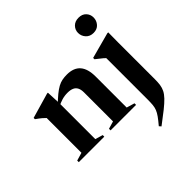

<svg xmlns="http://www.w3.org/2000/svg" viewBox="-241 -936 1376 1376"><g transform="rotate(-45 447.0 -248.0)"><path d="M225 -399V-33L283 -16V0H24.5V-16L85.5 -34V-386.5Q77 -395.5 61.8 -408.5Q46.5 -421.5 20 -440V-453L211.5 -508.5H220ZM346.5 -16 404.5 -33V-327.5Q404.5 -355.5 395.2 -373.8Q386 -392 367 -400.5Q348 -409 318.5 -409Q288 -409 260 -400.5Q232 -392 209.5 -379L202.5 -391Q239 -427 266.5 -449.5Q294 -472 316.2 -484Q338.5 -496 360.2 -500.2Q382 -504.5 407.5 -504.5Q476.5 -504.5 510.2 -465.5Q544 -426.5 544 -347.5V-34L605 -16V0H346.5ZM755 -579.5Q718.5 -579.5 697 -603.2Q675.5 -627 675.5 -658.5Q675.5 -689.5 697 -711.5Q718.5 -733.5 755 -733.5Q791.5 -733.5 812.2 -711.5Q833 -689.5 833 -658.5Q833 -627 812.2 -603.2Q791.5 -579.5 755 -579.5ZM691 -388Q685.5 -394 675.8 -402Q666 -410 653.2 -420Q640.5 -430 625.5 -442V-455.5L822 -508.5H831.5L830.5 -407.5V-35Q830.5 -3 827 21.2Q823.5 45.5 812.8 67Q802 88.5 779.8 111.8Q757.5 135 719.8 165.2Q682 195.5 625 238L612 223.5Q640 190.5 656 168Q672 145.5 679.5 126.2Q687 107 689 84.5Q691 62 691 29Z"/></g></svg>

Font: Newsreader 60pt SemiBold
Style: Regular
Weight: 600
Designer: Hugues Gentile
Foundry: Production Type
Version: Version 1.003